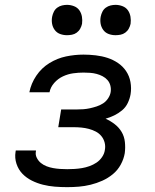

<svg xmlns="http://www.w3.org/2000/svg" viewBox="-20 -763 640 791"><path d="M257 8Q231 8 206 6Q181 4 157 -2Q133 -8 111 -19Q89 -30 72.5 -47Q56 -64 48 -88Q40 -112 44 -137Q44 -138 44.5 -140Q45 -142 45 -143H128Q128 -143 128 -142Q128 -141 128 -140Q125 -126 131.5 -113Q138 -100 148.5 -91.5Q159 -83 172 -78Q185 -73 199 -70.5Q213 -68 227.5 -67Q242 -66 257 -66Q272 -66 287.5 -67Q303 -68 318 -70.5Q333 -73 348.5 -78.5Q364 -84 377.5 -93Q391 -102 400.5 -116Q410 -130 412 -145Q415 -161 411 -176Q407 -191 397.5 -202.5Q388 -214 374.5 -221Q361 -228 346 -232Q331 -236 315 -237.5Q299 -239 283 -239H220L232 -312H295Q309 -312 323 -313Q337 -314 350.5 -317Q364 -320 378 -324.5Q392 -329 404.5 -337Q417 -345 425.5 -358Q434 -371 436 -384Q438 -398 434.5 -411Q431 -424 422.5 -433.5Q414 -443 402.5 -449Q391 -455 378 -458.5Q365 -462 351 -463Q337 -464 324 -464Q303 -464 281.5 -461Q260 -458 239.5 -448.5Q219 -439 203.5 -421.5Q188 -404 184 -383H101Q108 -419 129.5 -451Q151 -483 183.5 -503Q216 -523 252 -530.5Q288 -538 324 -538Q349 -538 374.5 -535Q400 -532 423 -524.5Q446 -517 466 -503.5Q486 -490 499.5 -470Q513 -450 517.5 -425Q522 -400 518 -375Q515 -357 506.5 -339Q498 -321 483 -308.5Q468 -296 450.5 -287.5Q433 -279 415 -274Q435 -265 452.5 -251.5Q470 -238 481 -219.5Q492 -201 494.5 -178Q497 -155 494 -132Q490 -108 477.5 -85Q465 -62 445 -45.5Q425 -29 401.5 -18.5Q378 -8 353.5 -2Q329 4 305 6Q281 8 257 8ZM456 -618Q441 -618 427.5 -623Q414 -628 405.5 -639.5Q397 -651 394.5 -665.5Q392 -680 395 -695Q397 -705 402 -715Q407 -725 416 -731.5Q425 -738 435.5 -740.5Q446 -743 456 -743Q471 -743 485 -737.5Q499 -732 507 -720.5Q515 -709 517.5 -694.5Q520 -680 518 -665Q516 -655 510.5 -645Q505 -635 496 -628.5Q487 -622 476.5 -620Q466 -618 456 -618ZM256 -618Q241 -618 227.5 -623Q214 -628 205.5 -639.5Q197 -651 194.5 -665.5Q192 -680 195 -695Q197 -705 202 -715Q207 -725 216 -731.5Q225 -738 235.5 -740.5Q246 -743 256 -743Q271 -743 285 -737.5Q299 -732 307 -720.5Q315 -709 317.5 -694.5Q320 -680 318 -665Q316 -655 310.5 -645Q305 -635 296 -628.5Q287 -622 276.5 -620Q266 -618 256 -618Z"/></svg>

Font: Iosevka Curly Extended Oblique
Style: Regular
Weight: 400
Width: 7
Italic angle: -9°
Monospace: yes
Designer: Belleve Invis
Foundry: Belleve Invis
Version: Version 11.1.0; ttfautohint (v1.8.3)